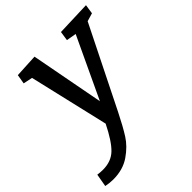

<svg xmlns="http://www.w3.org/2000/svg" viewBox="-265 -668 1042 1042"><g transform="rotate(-45 256.0 -147.0)"><path d="M566 -534 558 -480 511 -466 279 0Q242 74 212.5 120.5Q183 167 130 203.5Q77 240 2 240Q-24 240 -54 234L-41 160Q-19 163 0 163Q63 163 102.5 125Q142 87 187 -4L80 -462L27 -473L36 -527L171 -534L251 -112L416 -463L359 -473L367 -527Z"/></g></svg>

Font: Bitter Pro Medium
Style: Italic
Weight: 500
Italic angle: -9°
Designer: Sol Matas, and Bitter project Authors
Foundry: Sol Matas
Version: Version 1.010